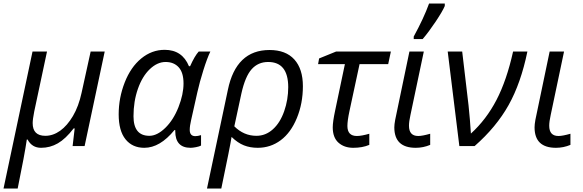

<svg xmlns="http://www.w3.org/2000/svg" viewBox="-41 -827 3301 1087"><path d="M144 -129.9Q144 -58.1 215.8 -58.1Q259.3 -58.1 299.8 -86.9Q339.8 -115.7 372.1 -170.4Q404.3 -225.1 420.9 -301.8L472.2 -535.2H551.8L438 0H370.1L381.8 -100.1H376Q330.6 -41 286.6 -15.6Q242.7 9.8 191.4 9.8Q140.1 9.8 115.2 -37.1H110.8Q99.1 44.9 59.1 240.2H-21L143.1 -535.2H225.1L152.8 -195.8Q144 -150.9 144 -129.9Z M714.8 -168.9Q714.8 -58.1 804.7 -58.1Q848.6 -58.1 894.8 -103Q940.9 -147.9 969.5 -220.5Q998 -293 998 -354.5Q998 -416 970.7 -446Q943.4 -476.1 896.5 -476.1Q849.6 -476.1 807.1 -435.5Q764.6 -395 739.7 -324Q714.8 -252.9 714.8 -168.9ZM891.1 -544.9Q990.7 -544.9 1028.8 -452.1H1035.2Q1061.5 -510.7 1084 -535.2H1149.9Q1131.8 -498 1110.4 -429.7Q1088.9 -361.3 1076.2 -304.2L1041 -147Q1033.2 -113.8 1033.2 -91.8Q1033.2 -56.2 1064.9 -56.2Q1078.6 -56.2 1097.2 -62V-2.9Q1087.9 2.4 1068.8 6.1Q1049.8 9.8 1038.1 9.8Q951.2 9.8 951.2 -84.5V-90.8H946.8Q864.7 9.8 775.9 9.8Q708.5 9.8 669.7 -38.3Q630.9 -86.4 630.9 -179.7Q630.9 -272.9 665 -360.1Q699.2 -447.3 758.8 -496.1Q818.4 -544.9 891.1 -544.9Z M1590.8 -334Q1590.3 -476.1 1477.1 -476.1Q1420.4 -476.1 1383.8 -435.3Q1347.2 -394.5 1325.7 -297.9L1285.6 -111.8Q1339.4 -58.1 1410.6 -58.1Q1462.9 -58.1 1503.9 -95Q1544.9 -131.8 1567.9 -197.3Q1590.8 -262.7 1590.8 -334ZM1484.9 -543.9Q1577.1 -543.9 1625.5 -490.2Q1673.8 -436.5 1673.8 -338.9Q1673.8 -241.2 1639.6 -158.4Q1605.5 -75.7 1548.1 -33Q1490.7 9.8 1418 9.8Q1375 9.8 1339.8 -4.2Q1304.7 -18.1 1270 -51.8Q1263.2 -4.9 1211.9 240.2H1130.9L1249 -317.9Q1295.4 -543.9 1484.9 -543.9Z M1925.8 -113.8Q1925.8 -57.1 1979.5 -57.1Q2005.4 -57.1 2049.8 -69.8V-6.8Q2010.7 9.8 1959 9.8Q1907.7 9.8 1875.2 -19.3Q1842.8 -48.3 1842.8 -106Q1842.8 -137.7 1856.4 -201.2L1911.6 -463.9H1759.8L1765.6 -496.1L1861.8 -535.2H2171.9L2156.7 -463.9H1994.6L1937.5 -198.2Q1925.8 -144 1925.8 -113.8Z M2191.4 -106Q2191.4 -122.1 2196.3 -148.4Q2201.2 -174.8 2276.9 -535.2H2358.4L2282.7 -175.8Q2274.4 -138.7 2274.4 -115.2Q2274.4 -57.1 2326.7 -57.1Q2350.1 -57.1 2394.5 -69.8V-6.8Q2355 9.8 2312.5 9.8Q2191.4 9.8 2191.4 -106ZM2477.1 -807.1V-793Q2464.8 -763.7 2425.8 -705.1Q2386.7 -646.5 2352.1 -606H2301.3V-620.1Q2358.4 -724.6 2388.2 -807.1Z M2493.7 -535.2H2575.7L2611.8 -229Q2620.1 -150.4 2625 -70.8Q2711.9 -149.9 2769.8 -261Q2827.6 -372.1 2863.8 -535.2H2944.8Q2908.2 -356.9 2838.6 -232.4Q2769 -107.9 2646 0H2559.6Z M2985.4 -106Q2985.4 -122.1 2990 -148.2Q2994.6 -174.3 3070.8 -535.2H3152.3L3076.7 -175.8Q3068.4 -138.7 3068.4 -115.2Q3068.4 -57.1 3120.6 -57.1Q3144 -57.1 3188.5 -69.8V-6.8Q3148.9 9.8 3106.4 9.8Q2985.4 9.8 2985.4 -106Z"/></svg>

Font: OpenSans-Italic
Style: Italic
Weight: 400
Italic angle: -12°
Foundry: Ascender Corporation
Version: Version 1.10